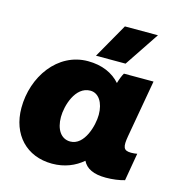

<svg xmlns="http://www.w3.org/2000/svg" viewBox="-112 -854 926 971"><g transform="rotate(15 351.5 -369.0)"><path d="M527 12C562 12 599 7 625 -1L650 -146C640 -144 630 -143 618 -143C577 -143 572 -162 582 -220L635 -520H480C472 -507 464 -486 458 -465C420 -508 363 -534 289 -534C130 -534 24 -382 24 -219C24 -80 112 14 246 14C312 14 365 -9 406 -44C424 -7 463 12 527 12ZM339 -393C382 -393 411 -350 411 -286C411 -231 381 -118 306 -118C258 -118 229 -161 229 -226C229 -284 260 -393 339 -393ZM475 -571 596 -752H423L320 -571Z"/></g></svg>

Font: Fixel Display Black
Style: Italic
Weight: 900
Italic angle: -10°
Designer: AlfaBravo + MacPaw
Foundry: Kyrylo Tkachov, Marchela Mozhyna, Serhii Makarenko, Maria Weinstein, Zakhar Kryvoshyya
Version: Version 1.210;Glyphs 3.2 (3217)